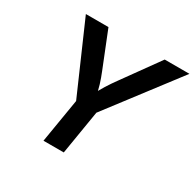

<svg xmlns="http://www.w3.org/2000/svg" viewBox="-158 -898 1080 1067"><g transform="rotate(30 382.0 -364.0)"><path d="M247.6 0 294.4 -281.7 99.6 -727.5H244.6L336.4 -498Q351.1 -461.9 361.6 -427.7Q372.1 -393.6 380.9 -344.2H346.7Q371.6 -394 393.3 -428.7Q415 -463.4 440.4 -498L605.5 -727.5H764.2L424.3 -281.7L377.9 0Z"/></g></svg>

Font: Inter SemiBold
Style: Italic
Weight: 600
Italic angle: -9.3988°
Designer: Rasmus Andersson
Foundry: rsms
Version: Version 4.001;git-66647c0bb